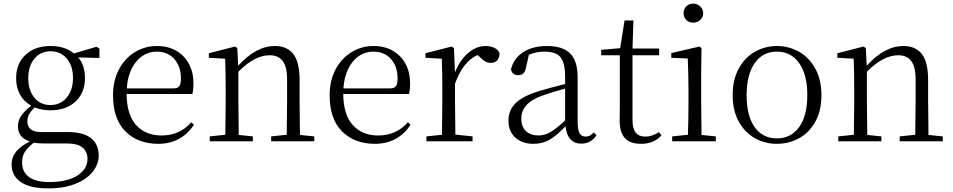

<svg xmlns="http://www.w3.org/2000/svg" viewBox="-20 -780 5260 1060"><path d="M383 -349Q383 -416 349 -456.5Q315 -497 260 -497Q204 -497 170 -456Q136 -415 136 -348Q136 -282 169.5 -241Q203 -200 258 -200Q314 -200 348.5 -241.5Q383 -283 383 -349ZM171 -187Q150 -166 140.5 -148.5Q131 -131 131 -110Q131 -82 149.5 -66.5Q168 -51 208 -51H355Q439 -51 482 -17.5Q525 16 525 79Q525 126 492.5 167.5Q460 209 397 234.5Q334 260 247 260Q144 260 94 224.5Q44 189 44 128Q44 88 69 57Q94 26 145 1Q79 -20 79 -83Q79 -113 96 -139Q113 -165 152 -197Q112 -219 90.5 -258Q69 -297 69 -348Q69 -429 121 -477.5Q173 -526 259 -526Q339 -526 388 -485L513 -522L529 -511V-460L412 -463Q449 -420 449 -348Q449 -268 397 -219.5Q345 -171 259 -171Q211 -171 171 -187ZM102 116Q102 170 140.5 197.5Q179 225 251 225Q352 225 407.5 189Q463 153 463 97Q463 58 436 35Q409 12 348 12H224Q189 12 166 8Q132 35 117 59Q102 83 102 116Z M604 -254Q604 -335 636.5 -396.5Q669 -458 724.5 -492Q780 -526 846 -526Q908 -526 953.5 -499.5Q999 -473 1023.5 -426.5Q1048 -380 1048 -321Q1048 -285 1042 -261H679Q680 -146 732 -89Q784 -32 872 -32Q972 -32 1036 -105L1051 -91Q980 14 854 14Q741 14 672.5 -54.5Q604 -123 604 -254ZM979 -346Q979 -412 943 -453.5Q907 -495 844 -495Q801 -495 765 -470.5Q729 -446 706.5 -400Q684 -354 680 -292H937Q961 -292 970 -304.5Q979 -317 979 -346Z M1477 -27 1563 -36 1565 -227V-339Q1565 -412 1540.5 -443.5Q1516 -475 1469 -475Q1386 -475 1296 -384V-227L1298 -35L1376 -27V0H1138V-27L1224 -36L1226 -227V-285Q1226 -381 1223 -456L1133 -461V-486L1277 -523L1290 -515L1295 -417Q1393 -526 1498 -526Q1565 -526 1599.5 -481.5Q1634 -437 1634 -338V-227L1636 -35L1715 -27V0H1477Z M1800 -254Q1800 -335 1832.5 -396.5Q1865 -458 1920.5 -492Q1976 -526 2042 -526Q2104 -526 2149.5 -499.5Q2195 -473 2219.5 -426.5Q2244 -380 2244 -321Q2244 -285 2238 -261H1875Q1876 -146 1928 -89Q1980 -32 2068 -32Q2168 -32 2232 -105L2247 -91Q2176 14 2050 14Q1937 14 1868.5 -54.5Q1800 -123 1800 -254ZM2175 -346Q2175 -412 2139 -453.5Q2103 -495 2040 -495Q1997 -495 1961 -470.5Q1925 -446 1902.5 -400Q1880 -354 1876 -292H2133Q2157 -292 2166 -304.5Q2175 -317 2175 -346Z M2494 -37 2589 -27V0H2334V-27L2420 -36L2422 -227V-285Q2422 -381 2419 -456L2329 -461V-486L2473 -523L2486 -515L2492 -380Q2517 -446 2563 -486Q2609 -526 2660 -526Q2689 -526 2710 -515.5Q2731 -505 2738 -486Q2736 -433 2689 -433Q2672 -433 2658.5 -441Q2645 -449 2626 -468L2616 -476Q2576 -458 2545.5 -419.5Q2515 -381 2492 -318V-227Z M3102 -83Q3053 -31 3014 -8.5Q2975 14 2924 14Q2864 14 2825.5 -20Q2787 -54 2787 -114Q2787 -172 2827.5 -211.5Q2868 -251 2962 -279Q3026 -298 3100 -316V-354Q3100 -409 3088 -440Q3076 -471 3051 -483Q3026 -495 2984 -495Q2941 -495 2900 -478L2884 -407Q2880 -385 2869.5 -375Q2859 -365 2841 -365Q2807 -365 2801 -398Q2817 -459 2869 -492.5Q2921 -526 3001 -526Q3086 -526 3127.5 -485Q3169 -444 3169 -354V-111Q3169 -63 3179.5 -44.5Q3190 -26 3213 -26Q3226 -26 3236 -31Q3246 -36 3258 -49L3273 -33Q3243 13 3189 13Q3113 13 3102 -83ZM2976 -253Q2913 -230 2885.5 -198.5Q2858 -167 2858 -126Q2858 -80 2884 -56Q2910 -32 2954 -32Q2986 -32 3018.5 -50.5Q3051 -69 3100 -115V-291Q3023 -270 2976 -253Z M3401 -115 3402 -201V-475H3299V-505L3404 -514L3428 -667H3477L3472 -512H3619V-475H3472V-116Q3472 -70 3489.5 -48Q3507 -26 3541 -26Q3562 -26 3578.5 -31.5Q3595 -37 3618 -50L3632 -33Q3591 14 3519 14Q3459 14 3430 -17.5Q3401 -49 3401 -115Z M3754 -707Q3754 -730 3769 -745Q3784 -760 3807 -760Q3829 -760 3845.5 -745Q3862 -730 3862 -707Q3862 -684 3845.5 -669.5Q3829 -655 3807 -655Q3784 -655 3769 -669.5Q3754 -684 3754 -707ZM3691 -27 3778 -36Q3781 -119 3781 -227V-285Q3781 -357 3777 -457L3686 -461V-487L3841 -523L3853 -515L3851 -378V-227L3853 -35L3932 -27V0H3691Z M4025 -255Q4025 -341 4059 -402.5Q4093 -464 4149 -495Q4205 -526 4269 -526Q4334 -526 4390 -495Q4446 -464 4480.5 -402.5Q4515 -341 4515 -255Q4515 -168 4481 -107.5Q4447 -47 4391 -16.5Q4335 14 4269 14Q4204 14 4148.5 -16.5Q4093 -47 4059 -108Q4025 -169 4025 -255ZM4437 -254Q4437 -368 4392 -431.5Q4347 -495 4269 -495Q4191 -495 4146.5 -431.5Q4102 -368 4102 -254Q4102 -140 4146.5 -78Q4191 -16 4269 -16Q4347 -16 4392 -78.5Q4437 -141 4437 -254Z M4947 -27 5033 -36 5035 -227V-339Q5035 -412 5010.5 -443.5Q4986 -475 4939 -475Q4856 -475 4766 -384V-227L4768 -35L4846 -27V0H4608V-27L4694 -36L4696 -227V-285Q4696 -381 4693 -456L4603 -461V-486L4747 -523L4760 -515L4765 -417Q4863 -526 4968 -526Q5035 -526 5069.5 -481.5Q5104 -437 5104 -338V-227L5106 -35L5185 -27V0H4947Z"/></svg>

Font: GL-CurulMinamoto Light
Style: Regular
Weight: 300
Designer: Eunice (kana); Ryoko NISHIZUKA 西塚涼子 (ideographs); Frank Grießhammer (Latin, Greek & Cyrillic); Wenlong ZHANG
Foundry: Gutenberg Labo; Adobe
Version: Version 1.002